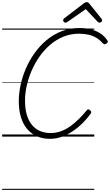

<svg xmlns="http://www.w3.org/2000/svg" viewBox="-20 -1272 1024 1788"><path d="M446 21Q378 21 324.5 -2.5Q271 -26 233 -70.5Q195 -115 175 -180.5Q155 -246 155 -329Q155 -403 172 -481.5Q189 -560 222 -636Q255 -712 303.5 -779.5Q352 -847 415 -899.5Q478 -952 555 -981.5Q632 -1011 721 -1011Q780 -1011 829 -998Q878 -985 916.5 -959.5Q955 -934 980 -895Q987 -886 983 -878.5Q979 -871 967 -864Q957 -858 951 -860Q945 -862 933 -873Q908 -902 875.5 -921Q843 -940 803.5 -949Q764 -958 715 -958Q639 -958 572 -931Q505 -904 449 -856.5Q393 -809 349.5 -747.5Q306 -686 275.5 -616Q245 -546 229 -474Q213 -402 213 -334Q213 -261 229 -205Q245 -149 276 -110.5Q307 -72 351 -52.5Q395 -33 452 -33Q500 -33 545 -49Q590 -65 631.5 -94Q673 -123 712 -161.5Q751 -200 788 -245Q796 -255 803.5 -253.5Q811 -252 820 -244Q829 -237 830 -228.5Q831 -220 822 -210Q765 -134 702 -83Q639 -32 574.5 -5.5Q510 21 446 21ZM589 -1061Q580 -1061 574 -1068.5Q568 -1076 568 -1083Q568 -1089 570 -1092.5Q572 -1096 576 -1100L758 -1239Q767 -1246 773.5 -1249Q780 -1252 788 -1252Q795 -1252 801 -1248.5Q807 -1245 812 -1238L925 -1098Q928 -1094 929.5 -1089.5Q931 -1085 931 -1082Q931 -1073 922.5 -1067Q914 -1061 907 -1061Q901 -1061 896 -1064Q891 -1067 887 -1072L779 -1187L611 -1070Q604 -1066 599 -1063.5Q594 -1061 589 -1061ZM0 486H858V496H0ZM0 -20H858V0H0ZM0 -505H858V-500H0ZM0 -1006H858V-996H0Z"/></svg>

Font: Playwrite CA Guides
Style: Regular
Weight: 400
Designer: Veronika Burian, José Scaglione
Foundry: TypeTogether
Version: Version 1.003